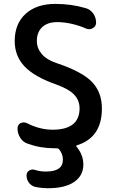

<svg xmlns="http://www.w3.org/2000/svg" viewBox="-20 -784 603 1000"><path d="M230.5 196.3Q197.3 196.3 164.1 189.5Q143.6 184.6 130.9 168Q118.2 151.4 118.2 128.9Q118.2 113.3 131.8 104.5Q145.5 95.7 161.1 100.6Q188.5 109.4 215.8 109.4Q217.8 109.4 219.7 109.4Q307.6 109.4 307.6 47.9Q307.6 17.6 288.1 -5.9Q283.2 -11.7 275.4 -11.7H263.7Q190.4 -11.7 123 -36.1Q99.6 -43.9 85.4 -66.4Q71.3 -88.9 71.3 -115.2Q71.3 -133.8 86.9 -142.6Q95.7 -146.5 103.5 -146.5Q111.3 -146.5 120.1 -142.6Q187.5 -108.4 253.9 -108.4Q393.6 -108.4 394.5 -218.8Q394.5 -260.7 366.7 -290.5Q338.9 -320.3 273.4 -343.8Q159.2 -383.8 107.9 -438Q56.6 -492.2 56.6 -570.3Q56.6 -660.2 113.3 -711.9Q169.9 -763.7 268.6 -763.7Q352.5 -763.7 427.7 -741.2Q451.2 -734.4 465.8 -713.4Q480.5 -692.4 480.5 -666Q480.5 -647.5 463.9 -637.7Q455.1 -631.8 445.3 -631.8Q437.5 -631.8 429.7 -634.8Q352.5 -668 279.3 -668.9Q227.5 -668.9 199.7 -642.6Q171.9 -616.2 171.9 -570.3Q171.9 -533.2 197.3 -502.9Q222.7 -472.7 275.4 -455.1Q407.2 -411.1 459 -357.4Q510.7 -303.7 510.7 -218.8Q510.7 -67.4 380.9 -27.3Q374 -25.4 378.9 -19.5Q414.1 22.5 414.1 73.2Q414.1 130.9 366.2 163.6Q318.4 196.3 230.5 196.3Z"/></svg>

Font: Gen Jyuu Gothic P Medium
Style: Regular
Weight: 500
Designer: [Source Han Sans]
Ryoko NISHIZUKA  (kana & ideographs); Paul D. Hunt (Latin, Greek & Cyrillic); Wenlong ZHANG  (bopomofo
Version: Version 1.002.20150607